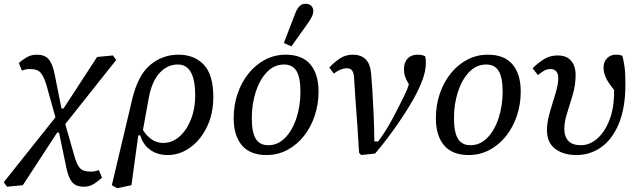

<svg xmlns="http://www.w3.org/2000/svg" viewBox="-66 -810 3373 1018"><path d="M-29 180 -46 156 228 -188 181 -356Q168 -401 151 -422.5Q134 -444 94 -444Q78 -444 69 -441.5Q60 -439 50 -436L34 -476Q50 -491 74.5 -505.5Q99 -520 130 -520Q171 -520 191.5 -496.5Q212 -473 223 -420L260 -235H271L449 -508L533 -516L550 -492L280 -152L328 16Q340 61 357 80.5Q374 100 414 100Q430 100 439 97.5Q448 95 458 92L475 132Q459 147 434.5 163.5Q410 180 378 180Q337 180 317 156.5Q297 133 286 80L247 -107H237L55 172Z M723 -292 692 -121Q708 -93 736 -72.5Q764 -52 799 -52Q847 -52 885.5 -86Q924 -120 946.5 -177Q969 -234 969 -304Q969 -468 877 -468Q821 -468 780 -423Q739 -378 723 -292ZM555 188 527 172 635 -284Q665 -410 729.5 -465Q794 -520 881 -520Q965 -520 1015 -466.5Q1065 -413 1065 -296Q1065 -206 1031 -136.5Q997 -67 942 -27.5Q887 12 823 12Q769 12 730.5 -15.5Q692 -43 678 -92H667L631 172Z M1347 12Q1260 12 1216.5 -39.5Q1173 -91 1173 -184Q1173 -252 1193.5 -312.5Q1214 -373 1251 -419.5Q1288 -466 1338.5 -493Q1389 -520 1449 -520Q1536 -520 1579.5 -468.5Q1623 -417 1623 -324Q1623 -257 1602.5 -196Q1582 -135 1545 -88.5Q1508 -42 1457.5 -15Q1407 12 1347 12ZM1356 -40Q1408 -40 1446.5 -80Q1485 -120 1506 -185Q1527 -250 1527 -324Q1527 -399 1506 -433.5Q1485 -468 1440 -468Q1388 -468 1349.5 -428Q1311 -388 1290 -323Q1269 -258 1269 -184Q1269 -109 1290 -74.5Q1311 -40 1356 -40ZM1439 -582Q1454 -621 1469 -660Q1484 -699 1499 -738Q1508 -762 1521 -776Q1534 -790 1553 -790Q1573 -790 1584 -779.5Q1595 -769 1595 -752Q1595 -736 1586.5 -719.5Q1578 -703 1563 -682Q1542 -653 1521 -623Q1500 -593 1479 -564Z M1838 0Q1834 -74 1828.5 -148Q1823 -222 1818.5 -285Q1814 -348 1812 -388Q1811 -421 1802 -434.5Q1793 -448 1772 -448Q1741 -448 1704 -420L1680 -452Q1704 -478 1734.5 -499Q1765 -520 1804 -520Q1849 -520 1873.5 -495Q1898 -470 1902 -416Q1905 -384 1908.5 -328Q1912 -272 1915 -202.5Q1918 -133 1919 -60H1939Q1980 -115 2013.5 -177.5Q2047 -240 2078 -304Q2093 -333 2102 -363Q2091 -380 2083.5 -399.5Q2076 -419 2076 -444Q2076 -480 2095.5 -500Q2115 -520 2148 -520Q2163 -520 2172.5 -517.5Q2182 -515 2188 -512Q2190 -506 2191 -497.5Q2192 -489 2192 -476Q2192 -436 2175 -389Q2158 -342 2128 -288Q2094 -227 2041 -150Q1988 -73 1923 4L1849 12Z M2419 12Q2332 12 2288.5 -39.5Q2245 -91 2245 -184Q2245 -252 2265.5 -312.5Q2286 -373 2323 -419.5Q2360 -466 2410.5 -493Q2461 -520 2521 -520Q2608 -520 2651.5 -468.5Q2695 -417 2695 -324Q2695 -257 2674.5 -196Q2654 -135 2617 -88.5Q2580 -42 2529.5 -15Q2479 12 2419 12ZM2428 -40Q2480 -40 2518.5 -80Q2557 -120 2578 -185Q2599 -250 2599 -324Q2599 -399 2578 -433.5Q2557 -468 2512 -468Q2460 -468 2421.5 -428Q2383 -388 2362 -323Q2341 -258 2341 -184Q2341 -109 2362 -74.5Q2383 -40 2428 -40Z M2990 12Q2921 12 2877.5 -21Q2834 -54 2834 -120Q2834 -153 2843 -190Q2852 -227 2864 -264Q2876 -301 2885 -335Q2894 -369 2894 -396Q2894 -420 2883 -432Q2872 -444 2854 -444Q2833 -444 2817 -434Q2801 -424 2786 -412L2758 -448Q2788 -478 2819.5 -497Q2851 -516 2890 -516Q2938 -516 2962 -488Q2986 -460 2986 -412Q2986 -360 2971 -308.5Q2956 -257 2941 -210.5Q2926 -164 2926 -128Q2926 -86 2947.5 -63Q2969 -40 3014 -40Q3060 -40 3100 -74.5Q3140 -109 3165 -172.5Q3190 -236 3190 -324Q3190 -326 3190 -328.5Q3190 -331 3190 -333Q3157 -374 3145.5 -400Q3134 -426 3134 -452Q3134 -482 3152.5 -501Q3171 -520 3198 -520Q3222 -520 3234 -514Q3240 -492 3245 -458Q3250 -424 3250 -364Q3250 -240 3216 -156.5Q3182 -73 3123 -30.5Q3064 12 2990 12Z"/></svg>

Font: Source Serif 4 Caption
Style: Italic
Weight: 400
Italic angle: -12°
Designer: Frank Grießhammer
Foundry: Adobe Systems Incorporated
Version: Version 4.004;hotconv 1.0.117;makeotfexe 2.5.65602